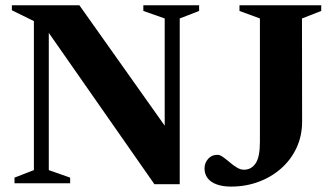

<svg xmlns="http://www.w3.org/2000/svg" viewBox="-20 -695 1256 728"><path d="M108.5 -50V-615L25 -656V-675H281L643.5 -163.5L604.5 -137V-625L523.5 -653.5V-675H735V-653.5L661.5 -625V3.5H565.5L141.5 -604L165 -621V-50L246 -21.5V0H35V-21.5ZM1125.5 -234Q1125.5 -180 1104.5 -134.8Q1083.5 -89.5 1046.2 -56.5Q1009 -23.5 960.2 -5.5Q911.5 12.5 856 12.5Q824.5 12.5 801.8 4.2Q779 -4 767.2 -19.5Q755.5 -35 755.5 -56.5Q755.5 -77 769 -92.5Q782.5 -108 804.5 -108Q814 -108 825.8 -99.5Q837.5 -91 850.8 -79.8Q864 -68.5 877.8 -60Q891.5 -51.5 905 -51.5Q932.5 -51.5 949 -75.2Q965.5 -99 965.5 -156.5V-625L888 -653.5V-675H1198V-653.5L1125 -625Z"/></svg>

Font: Newsreader 24pt
Style: Bold
Weight: 700
Designer: Hugues Gentile
Foundry: Production Type
Version: Version 1.003